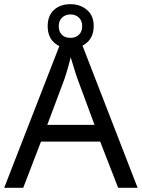

<svg xmlns="http://www.w3.org/2000/svg" viewBox="-20 -898 679 918"><path d="M545 0 459 -221H176L91 0H0L279 -717H360L638 0ZM352 -517Q349 -525 342 -546Q335 -567 328.5 -589.5Q322 -612 318 -624Q313 -604 307.5 -583.5Q302 -563 296.5 -546Q291 -529 287 -517L206 -301H432ZM317 -667Q268 -667 238 -695Q208 -723 208 -773Q208 -823 238 -850.5Q268 -878 317 -878Q364 -878 396 -850.5Q428 -823 428 -774Q428 -723 396.5 -695Q365 -667 317 -667ZM317 -717Q342 -717 357.5 -732Q373 -747 373 -773Q373 -799 357 -814Q341 -829 317 -829Q293 -829 277 -814Q261 -799 261 -773Q261 -747 275.5 -732Q290 -717 317 -717Z"/></svg>

Font: Noto Sans Hebrew
Style: Regular
Weight: 400
Designer: Monotype Design Team
Foundry: Monotype Imaging Inc.
Version: Version 2.003